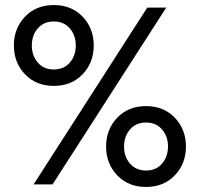

<svg xmlns="http://www.w3.org/2000/svg" viewBox="-20 -730 791 760"><path d="M563 -700H638L188 0H113ZM494.5 -217.5Q471 -190 471 -150Q471 -110 494.5 -82.5Q518 -55 558 -55Q598 -55 621.5 -82.5Q645 -110 645 -150Q645 -190 621.5 -217.5Q598 -245 558 -245Q518 -245 494.5 -217.5ZM444 -36Q400 -82 400 -150Q400 -218 444 -264Q488 -310 558 -310Q628 -310 672 -264Q716 -218 716 -150Q716 -82 672 -36Q628 10 558 10Q488 10 444 -36ZM129.5 -617.5Q106 -590 106 -550Q106 -510 129.5 -482.5Q153 -455 193 -455Q233 -455 256.5 -482.5Q280 -510 280 -550Q280 -590 256.5 -617.5Q233 -645 193 -645Q153 -645 129.5 -617.5ZM79 -436Q35 -482 35 -550Q35 -618 79 -664Q123 -710 193 -710Q263 -710 307 -664Q351 -618 351 -550Q351 -482 307 -436Q263 -390 193 -390Q123 -390 79 -436Z"/></svg>

Font: renner_400book
Style: Book
Weight: 400
Version: Version 003.000 ; ttfautohint (v0.97) -l 8 -r 50 -G 200 -x 1